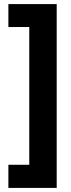

<svg xmlns="http://www.w3.org/2000/svg" viewBox="-20 -751 345 938"><path d="M21 54H123V-619H21V-731H257V167H21Z"/></svg>

Font: Noto Sans Khmer ExtraCondensed ExtraBold
Style: Regular
Weight: 800
Width: 2
Designer: Danh Hong and the Monotype Design Team
Foundry: Monotype Imaging Inc.
Version: Version 2.004